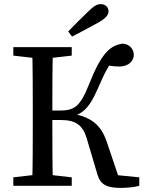

<svg xmlns="http://www.w3.org/2000/svg" viewBox="-20 -897 693 927"><path d="M44.3 0H326.4V-40.8L195.5 -55.8H175L44.3 -40.8V0ZM44.3 -628.5 175 -613.5H195.5L326.4 -628.5V-669.3H44.3V-628.5ZM135.3 0H235.7C232.7 -103 232.7 -207 232.7 -319.6V-346.8C232.7 -464.3 232.7 -568.3 235.7 -669.3H135.3C138.3 -566.3 138.3 -462.3 138.3 -359.3V-310C138.3 -205 138.3 -101 135.3 0ZM450.6 -53.8C464.8 -4.8 497.6 10.2 562.6 10.2C592.6 10.2 633.3 6.3 652.5 0V-40.8L529.8 -52.9L556 -33.1L495.7 -211.6C465 -304.3 404.3 -345.7 283.9 -351.6L292.4 -327C369.6 -338.8 405.8 -362.4 451.9 -468.5C486.9 -548.6 505.5 -587 546.3 -632.1L473.2 -588.2C492.1 -582 523.9 -575.8 555.2 -575.8C604.4 -575.8 626 -606 626 -632C626 -658.4 607.3 -683.5 572.9 -686.4C513.2 -678.2 470.2 -643.2 409.4 -488.8C364.9 -376.3 335.7 -363.2 263.5 -363.2H185.4V-317.5H275.3C343.2 -317.5 379.1 -293.6 397.7 -232.1L450.6 -53.8ZM309.3 -745.3 327.9 -720.4C369.5 -741.6 412 -764.5 453.7 -787.6C491.2 -808.6 504 -825.1 504 -843.1C504 -863.5 486.7 -877.2 466.1 -877.2C448.7 -877.2 431.6 -867.2 403.3 -839C372.1 -808.8 340.7 -777.5 309.3 -745.3Z"/></svg>

Font: Source Serif Variable
Style: Regular
Weight: 389
Designer: Frank Grießhammer
Foundry: Adobe Systems Incorporated
Version: Version 3.001;hotconv 1.0.111;makeotfexe 2.5.65597